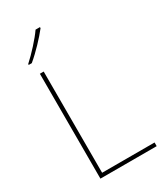

<svg xmlns="http://www.w3.org/2000/svg" viewBox="-231 -1135 969 1132"><g transform="rotate(-30 253.0 -569.0)"><path d="M241 -1038V-1045H211C182 -1002 117 -931 72 -891V-885H93C146 -929 206 -993 241 -1038ZM103 -93H486V-118H129V-807H103Z"/></g></svg>

Font: Noto Sans Kannada UI Thin
Style: Regular
Weight: 100
Designer: Jelle Bosma - Monotype Design Team
Foundry: Monotype Imaging Inc.
Version: Version 2.005